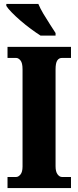

<svg xmlns="http://www.w3.org/2000/svg" viewBox="-20 -951 395 971"><path d="M18 0V-56H62Q73 -56 83.5 -68.5Q94 -81 94 -109V-601Q94 -633 83.5 -645.5Q73 -658 62 -658H18V-714H339V-658H293Q278 -658 269.5 -645Q261 -632 261 -600V-110Q261 -83 271 -69.5Q281 -56 293 -56H339V0ZM185 -771Q163 -785 136.5 -804.5Q110 -824 84.5 -846Q59 -868 39.5 -888Q20 -908 12 -921V-931H174Q183 -909 199 -882Q215 -855 232 -829Q249 -803 261 -784V-771Z"/></svg>

Font: Noto Serif Lao ExtraCondensed Black
Style: Regular
Weight: 900
Width: 2
Designer: Monotype Design Team
Foundry: Monotype Imaging Inc.
Version: Version 2.003; ttfautohint (v1.8.4.7-5d5b)